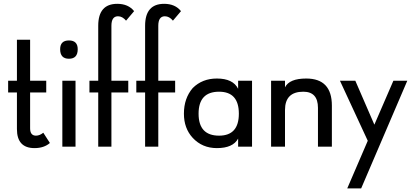

<svg xmlns="http://www.w3.org/2000/svg" viewBox="-20 -786 2192 1024"><path d="M23.4 -293V-355.5H70.3V-574.2H140.6V-355.5H226.6V-293H140.6V-101.6Q140.6 -62.5 171.9 -62.5Q191.4 -62.5 210.9 -78.1L246.1 -23.4Q214.8 3.9 164.1 3.9Q70.3 3.9 70.3 -97.7V-293Z M300.8 -523.4Q300.8 -570.3 347.7 -570.3Q394.5 -570.3 394.5 -523.4Q394.5 -472.7 347.7 -472.7Q300.8 -472.7 300.8 -523.4ZM312.5 -355.5H382.8V-3.9H312.5Z M574.2 -3.9H503.9V-293H457V-355.5H503.9V-648.4Q503.9 -765.6 605.5 -765.6Q664.1 -765.6 695.3 -726.6L652.3 -675.8Q632.8 -699.2 609.4 -699.2Q574.2 -699.2 574.2 -648.4V-355.5H664.1V-293H574.2Z M824.2 -3.9H753.9V-293H707V-355.5H753.9V-648.4Q753.9 -765.6 855.5 -765.6Q914.1 -765.6 945.3 -726.6L902.3 -675.8Q882.8 -699.2 859.4 -699.2Q824.2 -699.2 824.2 -648.4V-355.5H914.1V-293H824.2Z M1007.8 -50.8Q960.9 -101.6 960.9 -179.7Q960.9 -261.7 1007.8 -316.4Q1058.6 -367.2 1136.7 -367.2Q1222.7 -367.2 1250 -312.5V-355.5H1324.2V-3.9H1250V-46.9Q1222.7 3.9 1136.7 3.9Q1058.6 3.9 1007.8 -50.8ZM1253.9 -179.7Q1253.9 -296.9 1148.4 -296.9Q1039.1 -296.9 1039.1 -179.7Q1039.1 -62.5 1148.4 -62.5Q1253.9 -62.5 1253.9 -179.7Z M1425.8 -355.5H1500V-320.3Q1523.4 -367.2 1613.3 -367.2Q1750 -367.2 1750 -222.7V-3.9H1675.8V-210.9Q1675.8 -296.9 1597.7 -296.9Q1500 -296.9 1500 -199.2V-3.9H1425.8Z M1793 -355.5H1875L1976.6 -121.1L2078.1 -355.5H2152.3L1906.2 218.8H1832L1941.4 -35.2Z"/></svg>

Font: 和音 by 宁静之雨，公众号njzyshare
Style: Regular
Weight: 400
Designer: Steve Matteson
Foundry: Ascender Corporation
Version: Version 6.00;June 8, 2018;FontCreator 11.0.0.2388 32-bit